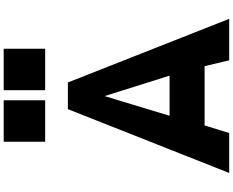

<svg xmlns="http://www.w3.org/2000/svg" viewBox="-128 -1100 1231 1014"><g transform="rotate(-90 487.0 -593.5)"><path d="M245 -970V-1189H464V-970ZM517 -970V-1189H736V-970ZM80 2 417 -850H558L894 2H675L644 -128H331L291 2ZM382 -313H594L486 -656Z"/></g></svg>

Font: OpenDyslexic
Style: Bold
Weight: 800
Designer: Abbie Gonzalez
Version: Version 0.920;hotconv 1.0.109;makeotfexe 2.5.65596